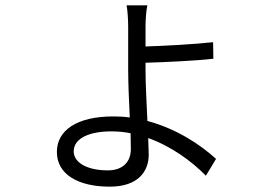

<svg xmlns="http://www.w3.org/2000/svg" viewBox="-20 -638 1040 719"><path d="M469 -139 470 -80C470 -32 440 0 384 0C303 0 256 -31 256 -71C256 -120 314 -146 397 -146C421 -146 445 -144 469 -139ZM532 -618H454C457 -605 460 -567 460 -539C460 -505 460 -418 460 -376C460 -327 463 -259 466 -198C446 -201 425 -202 404 -202C268 -202 193 -150 193 -69C193 16 274 61 391 61C496 61 537 5 537 -59L535 -121C622 -90 698 -34 751 20L789 -43C731 -96 641 -156 532 -185C529 -251 525 -324 525 -372V-403C593 -405 708 -410 779 -418L778 -480C705 -472 592 -466 525 -464V-540C525 -565 528 -604 532 -618Z"/></svg>

Font: ChiuKong Gothic CL Normal
Style: Regular
Weight: 350
Designer: Ryoko NISHIZUKA 西塚涼子 (kana, bopomofo & ideographs); Paul D. Hunt (Latin, Greek & Cyrillic); Sandoll Communications 산돌커뮤니
Foundry: Adobe
Version: Version 1.300